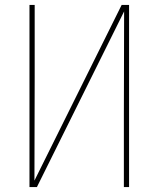

<svg xmlns="http://www.w3.org/2000/svg" viewBox="-20 -755 640 775"><path d="M99 0V-735H120V-441Q120 -337 119.5 -233.5Q119 -130 119 -26L471 -735H501V0H480V-294Q480 -398 480.5 -501.5Q481 -605 481 -709L129 0Z"/></svg>

Font: Iosevka Thin Extended
Style: Regular
Weight: 100
Width: 7
Monospace: yes
Designer: Belleve Invis
Foundry: Belleve Invis
Version: Version 32.5.0; ttfautohint (v1.8.4)